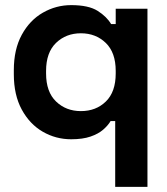

<svg xmlns="http://www.w3.org/2000/svg" viewBox="-20 -530 654 750"><path d="M430 200V-57H412Q402 -40 383 -23.5Q364 -7 333.5 3.5Q303 14 258 14Q198 14 147 -15.5Q96 -45 65 -102Q34 -159 34 -240V-256Q34 -337 65 -394Q96 -451 147.5 -480.5Q199 -510 258 -510Q326 -510 361.5 -487.5Q397 -465 414 -436H432V-496H556V200ZM432 -243V-253Q432 -325 393 -362.5Q354 -400 296 -400Q238 -400 199 -362.5Q160 -325 160 -253V-243Q160 -171 199 -133.5Q238 -96 296 -96Q355 -96 393.5 -133.5Q432 -171 432 -243Z"/></svg>

Font: Space Grotesk Frontify
Style: Bold
Weight: 700
Designer: Florian Karsten
Version: Version 2.000